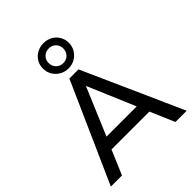

<svg xmlns="http://www.w3.org/2000/svg" viewBox="-272 -1137 1280 1280"><g transform="rotate(-45 368.0 -497.0)"><path d="M11 0 325 -705H411L726 0H620L534 -200L581 -172H155L201 -200L116 0ZM367 -590 216 -232 191 -256H544L521 -232L369 -590ZM369 -756Q335 -756 307 -772.5Q279 -789 263 -816Q247 -843 247 -876Q247 -910 263 -936.5Q279 -963 307 -978.5Q335 -994 369 -994Q404 -994 431.5 -978.5Q459 -963 475 -936Q491 -909 491 -876Q491 -843 475 -816Q459 -789 431.5 -772.5Q404 -756 369 -756ZM369 -806Q400 -806 419 -826Q438 -846 438 -876Q438 -905 419 -924.5Q400 -944 369 -944Q339 -944 319.5 -924.5Q300 -905 300 -876Q300 -846 319.5 -826Q339 -806 369 -806Z"/></g></svg>

Font: Nunito Sans 12pt SemiBold
Style: Regular
Weight: 600
Designer: Vernon Adams
Foundry: Vernon Adams
Version: Version 3.101;gftools[0.9.27]